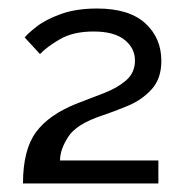

<svg xmlns="http://www.w3.org/2000/svg" viewBox="-20 -831 436 451"><path d="M34 -400Q34 -479 64.5 -520.5Q95 -562 161 -588Q192 -600 223.5 -612Q255 -624 276 -642Q297 -660 297 -689Q297 -718 272.5 -737.5Q248 -757 200 -757Q152 -757 121 -739Q90 -721 74 -704L38 -743Q45 -752 66 -768.5Q87 -785 123 -798Q159 -811 208 -811Q283 -811 321 -776.5Q359 -742 359 -688Q359 -646 336 -621Q313 -596 280.5 -582.5Q248 -569 221 -560Q160 -540 140.5 -510Q121 -480 121 -454H352V-400Z"/></svg>

Font: Raleway Medium
Style: Regular
Weight: 500
Designer: Matt McInerney, Pablo Impallari, Rodrigo Fuenzalida
Foundry: Matt McInerney, Pablo Impallari, Rodrigo Fuenzalida
Version: Version 4.026